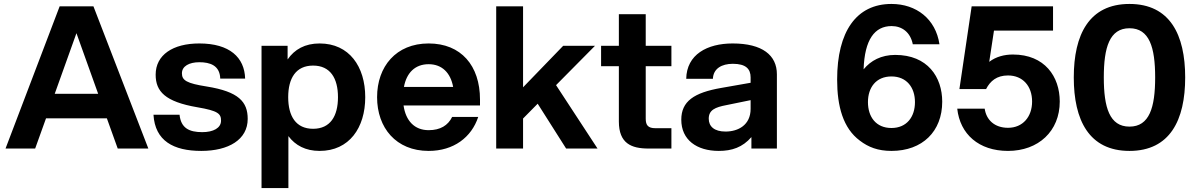

<svg xmlns="http://www.w3.org/2000/svg" viewBox="-20 -752 6061 972"><path d="M576 0H731L453 -720H282L8 0H158L213 -153H521ZM257 -277 367 -584 477 -277Z M999 12C1137 12 1234 -45 1234 -150C1234 -237 1188 -288 1027 -314C925 -330 901 -345 901 -381C901 -417 938 -437 989 -437C1043 -437 1093 -421 1095 -354H1221C1218 -461 1143 -532 989 -532C855 -532 768 -474 768 -374C768 -289 816 -237 979 -209C1085 -191 1099 -176 1099 -141C1099 -104 1060 -83 1004 -83C937 -83 896 -104 889 -171H757C765 -39 858 12 999 12Z M1304 -520V200H1440V-63C1475 -16 1527 12 1598 12C1748 12 1829 -105 1829 -260C1829 -415 1748 -532 1598 -532C1524 -532 1471 -502 1436 -451V-520ZM1439 -260C1439 -356 1478 -420 1565 -420C1652 -420 1691 -356 1691 -260C1691 -164 1652 -100 1565 -100C1478 -100 1439 -164 1439 -260Z M2150 12C2277 12 2367 -57 2401 -160H2269C2248 -117 2209 -93 2150 -93C2078 -93 2034 -141 2023 -218H2410V-248C2410 -420 2314 -532 2150 -532C1985 -532 1889 -415 1889 -260C1889 -105 1985 12 2150 12ZM2025 -312C2038 -383 2081 -427 2150 -427C2218 -427 2261 -383 2274 -312Z M2492 0H2628V-152L2702 -227L2846 0H3005L2795 -321L2992 -520H2831L2628 -310V-720H2492Z M3113 -680V-520H3023V-417H3113V-137C3113 -26 3176 0 3263 0H3379V-103H3298C3261 -103 3249 -118 3249 -151V-417H3379V-520H3249V-680Z M3784 0H3913V-376C3913 -472 3840 -532 3689 -532C3560 -532 3456 -476 3454 -353H3589C3591 -405 3634 -429 3690 -429C3756 -429 3780 -403 3780 -360V-333L3632 -307C3493 -283 3429 -239 3429 -146C3429 -44 3507 12 3619 12C3685 12 3739 -6 3784 -58ZM3568 -151C3568 -195 3600 -209 3658 -220L3780 -245V-201C3780 -119 3717 -86 3653 -86C3596 -86 3568 -112 3568 -151Z M4493 12C4650 12 4750 -87 4750 -237C4750 -362 4676 -474 4512 -474C4441 -474 4388 -445 4352 -401C4357 -552 4408 -620 4494 -620C4546 -620 4589 -589 4601 -528H4736C4717 -656 4619 -732 4493 -732C4315 -732 4218 -592 4218 -349C4218 -214 4248 -103 4333 -40C4376 -7 4425 12 4493 12ZM4374 -235C4374 -309 4415 -365 4493 -365C4570 -365 4612 -309 4612 -235C4612 -160 4570 -104 4493 -104C4415 -104 4374 -160 4374 -235Z M5083 12C5237 12 5345 -88 5345 -238C5345 -364 5269 -476 5108 -476C5064 -476 5022 -465 4988 -439L5012 -597H5311V-720H4899L4837 -301H4972C4993 -342 5026 -370 5083 -370C5158 -370 5205 -316 5205 -238C5205 -161 5158 -105 5083 -105C5015 -105 4973 -145 4965 -202H4826C4840 -73 4935 12 5083 12Z M5698 12C5903 12 5980 -144 5980 -360C5980 -576 5903 -732 5698 -732C5493 -732 5416 -576 5416 -360C5416 -144 5493 12 5698 12ZM5568 -360C5568 -512 5597 -609 5698 -609C5799 -609 5828 -512 5828 -360C5828 -208 5799 -111 5698 -111C5597 -111 5568 -208 5568 -360Z"/></svg>

Font: Aspekta 650
Style: Regular
Weight: 650
Designer: Ivo Dolenc
Version: Version 2.000